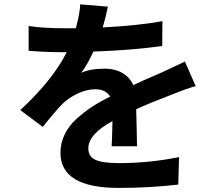

<svg xmlns="http://www.w3.org/2000/svg" viewBox="-20 -830 1040 901"><path d="M623 -143.6H503.9Q505.9 -170.9 507.8 -261.7Q394.5 -200.2 394.5 -133.8Q394.5 -94.7 428.7 -79.6Q462.9 -64.5 539.1 -64.5Q680.7 -64.5 820.3 -92.8L816.4 36.1Q683.6 51.8 536.1 51.8Q263.7 51.8 263.7 -113.3Q263.7 -158.2 283.2 -198.7Q302.7 -239.3 338.9 -272Q375 -304.7 411.6 -328.6Q448.2 -352.5 497.1 -377Q475.6 -411.1 427.7 -411.1Q387.7 -411.1 345.7 -391.6Q303.7 -372.1 273.4 -342.8Q241.2 -310.5 180.7 -234.4L75.2 -313.5Q227.5 -454.1 293 -585H281.2Q189.5 -585 114.3 -591.8V-708Q182.6 -697.3 288.1 -697.3H335.9Q355.5 -770.5 356.4 -809.6L486.3 -798.8Q477.5 -753.9 461.9 -701.2Q627.9 -710 742.2 -730.5L741.2 -614.3Q606.4 -594.7 418 -587.9Q392.6 -531.2 361.3 -488.3Q402.3 -507.8 472.7 -507.8Q518.6 -507.8 553.7 -487.8Q588.9 -467.8 605.5 -430.7Q648.4 -451.2 739.3 -490.2Q760.7 -500 797.9 -517.6Q835 -535.2 847.7 -541L898.4 -425.8Q865.2 -418 780.3 -383.8Q680.7 -345.7 619.1 -317.4Q620.1 -285.2 621.6 -217.8Q623 -150.4 623 -143.6Z"/></svg>

Font: Nasu
Style: Bold
Weight: 700
Designer: Ryoko NISHIZUKA (kana &amp; ideographs); Paul D. Hunt (Latin, Greek &amp; Cyrillic); Wenlong ZHANG (bopomofo); Sandoll C
Version: Version 2014.1215